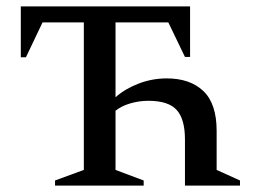

<svg xmlns="http://www.w3.org/2000/svg" viewBox="-20 -580 796 600"><path d="M152 0V-16L242 -49V-510H113L61 -401H45V-560H574V-402H558L506 -510H341V-276Q370 -302 412.5 -318.5Q455 -335 501 -335Q574 -335 615.5 -295.5Q657 -256 657 -171V-49L730 -16V0H558V-144Q558 -208 532 -236.5Q506 -265 444 -265Q415 -265 387.5 -257Q360 -249 341 -234V-49L429 -16V0Z"/></svg>

Font: Spectral SC Medium
Style: Regular
Weight: 500
Designer: Jean-Baptiste Levee
Foundry: Production Type
Version: Version 2.001